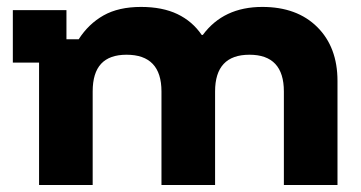

<svg xmlns="http://www.w3.org/2000/svg" viewBox="-20 -529 1032 549"><path d="M91.7 0V-350H16.7V-500H170V-416.7H205Q233.3 -460.8 276.2 -485Q319.2 -509.2 383.3 -509.2Q444.2 -509.2 487.1 -488.8Q530 -468.3 556.7 -429.2H560Q619.2 -509.2 730 -509.2Q829.2 -509.2 887.1 -451.7Q945 -394.2 945 -297.5V0H791.7V-267.5Q791.7 -372.5 693.3 -372.5Q595 -372.5 595 -267.5V0H441.7V-267.5Q441.7 -372.5 341.7 -372.5Q293.3 -372.5 269.2 -346.7Q245 -320.8 245 -267.5V0Z"/></svg>

Font: Funnel Display ExtraBold
Style: Regular
Weight: 800
Designer: NORD ID, Kristian Moeller
Foundry: Dicotype
Version: Version 1.000